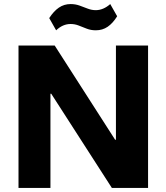

<svg xmlns="http://www.w3.org/2000/svg" viewBox="-20 -924 818 944"><path d="M708 -700V0H530L232 -463H228V0H71V-700H249L546 -237H550V-700ZM222 -835Q244 -869 269.5 -886.5Q295 -904 327 -904Q351 -904 371.5 -896.5Q392 -889 411.5 -881.5Q431 -874 451 -874Q469 -874 487 -881.5Q505 -889 522 -904L556 -844Q535 -810 509.5 -792.5Q484 -775 451 -775Q427 -775 406.5 -783Q386 -791 367 -798.5Q348 -806 327 -806Q308 -806 290.5 -798.5Q273 -791 256 -775Z"/></svg>

Font: Pathway Extreme
Style: Bold
Weight: 700
Designer: Eduardo Rodriguez Tunni
Foundry: Eduardo Rodriguez Tunni
Version: Version 1.001;gftools[0.9.26]